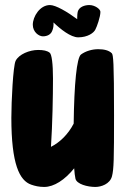

<svg xmlns="http://www.w3.org/2000/svg" viewBox="-20 -730 497 761"><path d="M150 -586C168 -586 182 -594 187 -608C191 -617 193 -629 192 -641C219 -615 260 -582 290 -582C328 -582 352 -600 358 -613C364 -624 378 -663 378 -683C378 -694 356 -710 334 -710C316 -710 293 -703 288 -683C287 -679 286 -670 286 -660V-654C247 -683 201 -710 178 -710C138 -710 110 -664 110 -632C110 -603 134 -586 150 -586ZM423 -519C411 -531 391 -535 369 -535C346 -535 320 -528 301 -514C284 -501 274 -397 272 -240C250 -197 216 -165 182 -148C188 -239 190 -350 190 -419C190 -477 185 -515 177 -521C167 -529 152 -532 131 -532C97 -532 55 -515 42 -489C32 -469 25 -329 25 -263C25 -80 57 -14 104 2C118 7 135 11 155 11C194 11 237 -17 274 -63C275 -46 277 -32 279 -22C284 0 327 11 358 11C380 11 416 0 424 -32C431 -60 432 -95 432 -274C432 -486 429 -513 423 -519Z"/></svg>

Font: Manosque
Style: Regular
Weight: 400
Designer: Ariel Martín Pérez
Foundry: Ariel Martín Pérez
Version: Version 1.005;hotconv 1.0.109;makeotfexe 2.5.65596